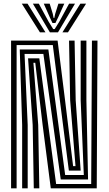

<svg xmlns="http://www.w3.org/2000/svg" viewBox="-20 -1020 588 1040"><path d="M40 0V-800H292L332.5 -476.2L376 -120H389L360 -477L354 -800H384L390 -477L417 -96H353L266 -776H70V0ZM100 0V-343.2L87 -752H242L333 -72H434L417 -477V-800H448V-477L457 -48H309L215 -728H113L130 -343.2V0ZM163 0 157 -343.2 132 -704H193L284 -23.2H474L478 -800H508L504 0H255L210.8 -344L171 -680H161L187 -343.2L193 0ZM98.2 -1000H129.2L226.2 -845H196.2ZM158.2 -1000H190.2L243 -903.2L268.2 -862.5H276.2L301.5 -903L354.2 -1000H386.2L294.2 -845H250.2ZM217.2 -1000H249.2L266 -944.5L270.2 -922.8H274.2L278.8 -944.5L296.2 -1000H328.2L296 -928.2L280.2 -895.5H264.2L248.8 -928.2ZM415.2 -1000H446.2L348.2 -845H318.2Z"/></svg>

Font: Big Shoulders Inline Display Thin Black
Style: Regular
Weight: 900
Version: Version 2.002